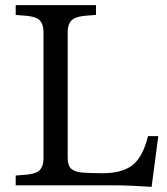

<svg xmlns="http://www.w3.org/2000/svg" viewBox="-20 -720 650 746"><path d="M569 6Q540 4 498.5 2Q457 0 425 0H41V-38L65 -40Q114 -42 131.5 -56.5Q149 -71 149 -107V-593Q149 -629 131.5 -643.5Q114 -658 65 -660L41 -662V-700H353V-662L327 -660Q279 -658 261 -643.5Q243 -629 243 -593V-107Q243 -76 257 -64Q271 -52 300.5 -49.5Q330 -47 378 -47Q455 -47 495 -78.5Q535 -110 555 -191H595Z"/></svg>

Font: Hedvig Letters Serif 14pt
Style: Regular
Weight: 400
Designer: Alexander Örn & Tor Weibull
Foundry: Kanon Foundry
Version: Version 1.000; ttfautohint (v1.8.4.7-5d5b)